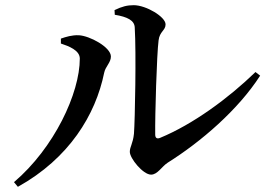

<svg xmlns="http://www.w3.org/2000/svg" viewBox="-20 -722 1040 741"><path d="M422 -683 423 -665C472 -657 499 -643 500 -616C506 -520 501 -258 497 -206C493 -167 481 -156 481 -136C481 -111 532 -48 563 -48C588 -48 604 -79 627 -94C756 -175 899 -298 984 -430L966 -444C861 -342 724 -242 598 -190C586 -185 579 -189 579 -203C578 -276 585 -513 592 -566C596 -601 619 -604 619 -628C619 -657 544 -702 496 -702C471 -702 451 -697 422 -683ZM215 -554C245 -544 288 -528 288 -496C288 -362 189 -151 34 -19L49 -1C247 -111 349 -279 382 -441C387 -466 408 -480 408 -504C408 -540 326 -584 284 -586C258 -587 235 -580 215 -573Z"/></svg>

Font: Noto Serif CJK HK SemiBold
Style: Regular
Weight: 600
Designer: Ryoko NISHIZUKA 西塚涼子 (kana & ideographs); Frank Grießhammer (Latin, Greek & Cyrillic); Wenlong ZHANG 张文龙 (bopomofo); San
Foundry: Adobe
Version: Version 2.001;hotconv 1.1.0;makeotfexe 2.6.0